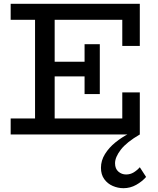

<svg xmlns="http://www.w3.org/2000/svg" viewBox="-20 -706 829 1008"><path d="M36 0V-84H622V-221H714V0ZM164 -47V-634H267V-47ZM209 -305V-382H468V-305ZM424 -212V-474H504V-212ZM622 -465V-602H36V-686H714V-465ZM628 282Q599 282 571.5 270Q544 258 527 234Q510 210 510 175Q510 137 531 103Q552 69 586 41.5Q620 14 658 -5L714 0Q645 40 614.5 79.5Q584 119 584 151Q584 180 601.5 195Q619 210 642 210Q664 210 682 199Q700 188 714 172L747 223Q726 247 695 264.5Q664 282 628 282Z"/></svg>

Font: BioRhyme
Style: Regular
Weight: 400
Designer: Aoife Mooney
Foundry: Aoife Mooney Type
Version: Version 1.600;gftools[0.9.33]